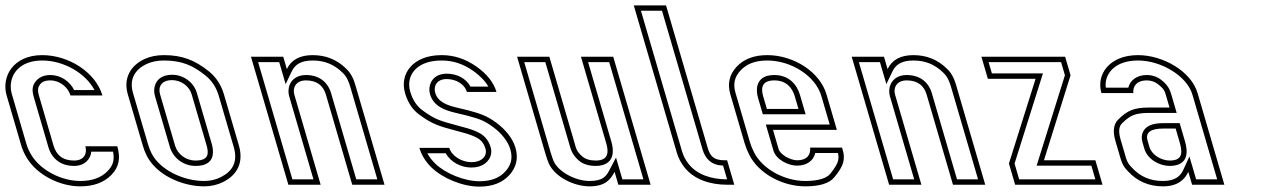

<svg xmlns="http://www.w3.org/2000/svg" viewBox="-123 -687 4755 714"><path d="M152.4 -90C109.2 -90 86.2 -111.1 76 -146L21.7 -332C17.4 -346.7 17.2 -357.8 21.2 -365.5C27.8 -378 37.3 -388 64 -388C99.4 -388 130.2 -362.5 139.2 -332H257.9C232.8 -418 132.7 -482 34.1 -482C-74.7 -482 -118.6 -401.2 -98.3 -332L-44 -146C-39.1 -129.3 -31.6 -113 -21.5 -97C17.1 -35.9 99 6 175.5 6C224.6 6 263 -8 290.7 -36C320.2 -65.9 325.8 -99.8 313.2 -143H194.4C201.8 -117.8 191.4 -90 152.4 -90ZM152.4 -70C191.2 -70 214 -94.5 216.4 -123H297.5C303.3 -91.5 297.7 -71.6 276.5 -50.1C253.3 -26.6 220.9 -14 175.5 -14C105.6 -14 29.7 -53.4 -4.6 -107.7C-13.8 -122.3 -20.5 -136.9 -24.8 -151.6L-79.1 -337.6C-81.8 -346.6 -83.1 -355.9 -83.1 -365C-83.3 -413.1 -48.2 -462 34.1 -462C114.5 -462 195.8 -414.4 228.4 -352H152.8C136.9 -384.2 103.3 -408 64 -408C31 -408 12.6 -392.1 3.5 -374.8C-4.3 -359.7 -2.4 -343 2.5 -326.4L56.8 -140.4C69.1 -98.5 100.9 -70 152.4 -70Z M352.3 -336 407.9 -146C412 -132 417 -119.2 422.9 -107.5C458.3 -37.6 552.1 6 636.1 6C661.9 6 685.7 0.5 707.5 -10.5C757.7 -35.9 784.3 -81.1 765.4 -146L709.8 -336C699.5 -371.3 680.7 -400 653.4 -422C603.6 -462.2 555.5 -482 487.1 -482C459.6 -482 435.4 -477.2 414.5 -467.5C362.1 -443.3 334.9 -395.5 352.3 -336ZM516.8 -389C551 -389 581.1 -365.9 589.8 -336L644.8 -148C653.6 -117.7 655.2 -90 604.2 -90C567.3 -90 537.2 -114.1 527.9 -146L472.3 -336C464.5 -362.6 475.9 -389 516.8 -389ZM371.5 -341.6C357 -391.2 377.8 -428.5 422.9 -449.3C440.8 -457.6 462 -462 487.1 -462C551.3 -462 593.6 -444.6 640.9 -406.4C664.9 -387 681.3 -362.2 690.6 -330.4L746.2 -140.4C762.5 -84.6 741.7 -50.2 698.5 -28.4C679.6 -18.8 659 -14 636.1 -14C557.8 -14 471.4 -56 440.7 -116.5C435.4 -127 430.8 -138.7 427.1 -151.6ZM516.8 -409C507.8 -409 499.4 -407.9 491.8 -405.7C454.3 -394.9 444.7 -359.1 453.1 -330.4L508.7 -140.4C520.5 -100 558.4 -70 604.2 -70C615 -70 624.4 -71 632.9 -73.4C677.6 -86.1 670.9 -130 664 -153.6L609 -341.6C597.7 -380.5 559.8 -409 516.8 -409Z M1162.8 -433C1129.1 -465.7 1088.1 -482 1039.8 -482C992.3 -482 960.2 -464.7 943.7 -430L930.3 -476H810.3L949.4 0H1069.4L971.5 -335C964.3 -359.5 976.5 -388 1014.7 -388C1053.9 -388 1078.6 -370.3 1089 -335L1186.9 0H1306.9L1198.7 -370C1193.5 -387.8 1184.5 -413.8 1162.8 -433ZM1149.2 -418.3C1166.9 -402.6 1174.5 -381.6 1179.5 -364.4L1280.2 -20H1201.9L1108.2 -340.6C1095.4 -384.2 1061.1 -408 1014.7 -408C1007 -408 999.8 -407.1 993 -405.2C955.2 -394.8 944 -357.9 952.3 -329.4L1042.7 -20H964.4L836.9 -456H915.3L939.2 -374.1L961.8 -421.4C974.5 -448 997.3 -462 1039.8 -462C1083.4 -462 1119 -447.6 1149.2 -418.3Z M1629.6 -84C1594.7 -84 1556.7 -106.5 1547.8 -137H1436.6C1444.6 -109.7 1459.9 -85.2 1482.4 -63.5C1524.1 -23.5 1597.6 7 1659.9 7C1708.3 7 1745.5 -7.5 1771.6 -36.5C1797.7 -65.5 1805.1 -99.3 1793.8 -138C1783.8 -172.1 1756.8 -205.7 1722.2 -231C1686.2 -257.3 1663.5 -264.3 1616.9 -277L1575.2 -287C1538.7 -295.8 1505.3 -308 1495.4 -342C1488.4 -366.1 1500.8 -393 1538 -393C1572.3 -393 1604.6 -374.7 1613.3 -345H1723.3C1712.9 -380.3 1687.8 -412 1648 -440C1608.1 -468 1565.3 -482 1519.5 -482C1410.2 -482 1362.8 -410.8 1383.2 -341C1393.3 -306.3 1410.6 -279.8 1435.2 -261.5C1483.8 -225.1 1510.5 -217.7 1568.8 -202L1594.6 -195C1620.7 -188.3 1640.6 -180.8 1654.3 -172.5C1668 -164.2 1677.4 -151.3 1682.4 -134C1690.1 -108 1670.1 -84 1629.6 -84ZM1629.6 -64C1639.7 -64 1649.1 -65.3 1657.8 -67.7C1691 -77.3 1711.1 -107.3 1701.6 -139.6C1695.4 -160.8 1683 -178.5 1664.7 -189.6C1648.4 -199.5 1626.6 -207.5 1599.7 -214.3L1574 -221.3C1515.3 -237.2 1493.8 -242.7 1447.1 -277.5C1426.5 -292.9 1411.6 -315.2 1402.4 -346.6C1399.8 -355.4 1398.6 -364.1 1398.6 -372.5C1398.5 -417.5 1434.3 -462 1519.5 -462C1561.1 -462 1599.6 -449.5 1636.5 -423.6C1663 -405 1682.2 -384.2 1693.1 -365H1626.6C1608.6 -397.8 1573.5 -413 1538 -413C1530.3 -413 1523 -412.1 1516.2 -410.2C1479.7 -400.1 1467.9 -364.7 1476.2 -336.4C1489.7 -290.2 1534.4 -276.2 1570.6 -267.6L1611.9 -257.6C1659.8 -244.6 1676.4 -239.7 1710.4 -214.8C1742.4 -191.5 1766.3 -160.7 1774.6 -132.4C1784.2 -99.6 1778.4 -74 1756.7 -49.9C1735.1 -25.8 1704.3 -13 1659.9 -13C1603.5 -13 1533.7 -42.1 1496.3 -77.9C1483.5 -90.2 1473.5 -103.5 1466.2 -117H1534.6C1553.4 -83 1592.3 -64 1629.6 -64Z M2162.5 -48 2176.5 0H2296.5L2157.4 -476H2037.4L2131.5 -154C2140.3 -124 2141.9 -90 2092.7 -90C2071 -90 2054.4 -95 2042.7 -105C2020 -124.4 2018.7 -137.9 2014 -154L1919.9 -476H1799.9L1904.5 -118C1909.4 -101.3 1913.7 -88.7 1917.5 -80C1939.7 -29.1 2011.2 6 2069.5 6C2128.8 6 2147.8 -20.1 2162.5 -48ZM2144.8 -57.3C2131.7 -32.3 2120.9 -14 2069.5 -14C2017.3 -14 1953.5 -47.5 1935.8 -88C1932.6 -95.3 1928.5 -107.4 1923.7 -123.6L1826.5 -456H1904.9L1994.8 -148.4C1998.9 -134.3 2003.4 -112.4 2029.7 -89.8C2046.2 -75.7 2068.2 -70 2092.7 -70C2101.9 -70 2110.3 -71 2117.9 -73.2C2165.3 -86.8 2157.8 -135.4 2150.7 -159.6L2064 -456H2142.4L2269.8 -20H2191.5L2167.8 -101.1Z M2353.8 -667H2233.8L2394.3 -118C2399.8 -99.3 2408.9 -81.8 2421.6 -65.5C2457.8 -18.8 2519.1 0 2581.3 0H2607.6L2581 -91H2572.2C2531.3 -91 2517.9 -105.7 2508.8 -137ZM2338.8 -647 2489.6 -131.4C2499.9 -96.3 2522.3 -72.8 2566 -71.1L2580.9 -20C2521.5 -20.2 2468.2 -38.1 2437.4 -77.8C2426.1 -92.3 2418.3 -107.5 2413.5 -123.6L2260.5 -647Z M2840.9 -91C2816.4 -91 2778.5 -111.7 2772.3 -133L2751.6 -204H2989.1L2950.5 -336C2925.8 -420.6 2827.3 -482 2730.3 -482C2681.1 -482 2643.1 -467.5 2616.1 -438.5C2589.2 -409.5 2581.5 -375.3 2593 -336L2645.9 -155C2650 -141 2655.6 -126.8 2662.7 -112.5C2698.2 -41 2787.2 6 2871.7 6C2925 6 2961 -5.2 2979.4 -27.5C2997.9 -49.8 3008.9 -68.3 3012.6 -83C3016.2 -97.7 3015.9 -112.3 3011.6 -127L3008.4 -138H2889.6C2892.3 -114.3 2880.7 -91 2840.9 -91ZM2756.5 -388C2799 -388 2822.7 -362.8 2832.5 -329L2846.3 -282H2728.8L2715 -329C2705.3 -362.2 2711.9 -388 2756.5 -388ZM2840.9 -71C2879.1 -71 2903.1 -91.4 2908.6 -118H2993.3C2995.8 -107.1 2995.7 -98.1 2993.2 -87.8C2990.8 -78.3 2981.6 -61.5 2964 -40.2C2951.8 -25.5 2923.2 -14 2871.7 -14C2793.8 -14 2711.9 -58.4 2680.6 -121.4C2674 -134.8 2668.8 -147.8 2665.1 -160.6L2612.2 -341.6C2602.4 -375 2608.5 -400.8 2630.8 -424.9C2653.3 -449.1 2685 -462 2730.3 -462C2820.1 -462 2909.8 -404 2931.3 -330.4L2962.4 -224H2724.9L2753.1 -127.4C2763.3 -92.5 2809.5 -71 2840.9 -71ZM2756.5 -408C2747.1 -408 2738.5 -407 2730.6 -404.9C2689.1 -393.4 2687.1 -353.2 2695.8 -323.4L2713.8 -262H2873L2851.7 -334.6C2840.1 -374.5 2809 -408 2756.5 -408Z M3396.8 -433C3363.1 -465.7 3322.1 -482 3273.8 -482C3226.3 -482 3194.2 -464.7 3177.7 -430L3164.3 -476H3044.3L3183.4 0H3303.4L3205.5 -335C3198.3 -359.5 3210.5 -388 3248.7 -388C3287.9 -388 3312.6 -370.3 3323 -335L3420.9 0H3540.9L3432.7 -370C3427.5 -387.8 3418.5 -413.8 3396.8 -433ZM3383.2 -418.3C3400.9 -402.6 3408.5 -381.6 3413.5 -364.4L3514.2 -20H3435.9L3342.2 -340.6C3329.4 -384.2 3295.1 -408 3248.7 -408C3241 -408 3233.8 -407.1 3227 -405.2C3189.2 -394.8 3178 -357.9 3186.3 -329.4L3276.7 -20H3198.4L3070.9 -456H3149.3L3173.2 -374.1L3195.8 -421.4C3208.5 -448 3231.3 -462 3273.8 -462C3317.4 -462 3353 -447.6 3383.2 -418.3Z M3652 0H3977L3950.4 -91H3759.2L3858.1 -407L3837.9 -476H3526.6L3550.6 -394H3728.1L3629 -79ZM3667 -20 3649.9 -78.8 3755.4 -414H3565.6L3553.3 -456H3822.9L3837.2 -407.2L3732 -71H3935.5L3950.4 -20Z M4296 -48 4310.1 0H4430.1L4330.4 -341C4306.6 -422.2 4201.5 -482 4109.2 -482C4001.8 -482 3952.8 -409.5 3972.9 -341H4091.6C4089 -364.3 4102.8 -388 4141.6 -388C4157.5 -388 4171.3 -383.3 4183.2 -374C4207.4 -355 4208.5 -347.5 4214.2 -328L4226.2 -287H4146.2C4121.2 -287 4100.6 -283.8 4084.6 -277.5C4068.5 -271.2 4052 -259.3 4034.9 -242C4017.9 -224.7 4014.6 -198.3 4024.9 -163L4040.7 -109C4046.2 -90.3 4050.5 -70.7 4071.7 -50C4105.9 -12.7 4149.3 6 4201.8 6C4258.5 6 4283.8 -21.2 4296 -48ZM4204 -209H4249L4262.4 -163C4272.2 -129.4 4281.7 -90 4227.5 -90C4194.3 -90 4159.9 -111.9 4151.6 -140L4144.6 -164C4135.6 -194.9 4156.3 -209 4204 -209ZM4277.8 -56.3C4268.1 -35.1 4250.8 -14 4201.8 -14C4154.3 -14 4117 -30.2 4086.4 -63.5L4086.1 -63.9L4085.7 -64.3C4068.3 -81.3 4065.6 -95 4059.9 -114.6L4044.1 -168.6C4034.7 -200.9 4039.3 -217.9 4049.2 -228C4064.9 -244 4079.4 -254 4091.9 -258.9C4104.7 -263.9 4122.8 -267 4146.2 -267H4252.8L4233.4 -333.6C4227.8 -352.6 4221.8 -369.1 4195.6 -389.7C4180.2 -401.8 4161.5 -408 4141.6 -408C4104.2 -408 4079.7 -388.2 4072.9 -361H3989.1C3988.6 -365.4 3988.5 -367.5 3988.5 -371C3988.3 -416 4025.4 -462 4109.2 -462C4194.9 -462 4290.9 -404.7 4311.2 -335.4L4403.4 -20H4325.1L4300.2 -105.1ZM4204 -229C4188.1 -229 4174.4 -227.7 4162.2 -224.1C4132.4 -215.5 4116.2 -190.1 4125.4 -158.4L4132.4 -134.4C4143.9 -95.2 4187 -70 4227.5 -70C4236.5 -70 4244.7 -70.9 4252.2 -73C4305.7 -87.7 4288.4 -145.4 4281.6 -168.6L4263.9 -229Z"/></svg>

Font: Din Kursivschrift
Style: BreitLeftGho
Weight: 400
Version: Version 1.089